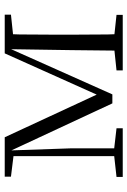

<svg xmlns="http://www.w3.org/2000/svg" viewBox="120 -672 552 833"><g transform="rotate(-90 396.5 -256.0)"><path d="M364 -45 160 -483 169 -223V-37L256 -27V0H45V-27L135 -37V-474L46 -485V-512H217L402 -113L581 -512H749V-485L664 -476Q663 -463 663 -447Q663 -406 662.5 -362.5Q662 -319 662 -285V-227Q662 -193 662.5 -149.5Q663 -106 663 -65Q663 -49 664 -36L748 -27V0H507V-27L593 -36L595 -222L599 -484L403 -45Z"/></g></svg>

Font: Early Summer Mincho Light
Style: Regular
Weight: 300
Designer: GuiWonder
Version: Version 1.002